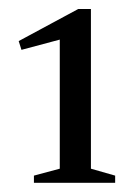

<svg xmlns="http://www.w3.org/2000/svg" viewBox="-20 -692 294 416"><path d="M109.5 -326.5V-642L127.5 -611L26.5 -584L20.5 -603L149.5 -672.5H177V-326.5L229.5 -311.5V-296H53.5V-311.5Z"/></svg>

Font: Newsreader 16pt
Style: Regular
Weight: 400
Designer: Hugues Gentile
Foundry: Production Type
Version: Version 1.003